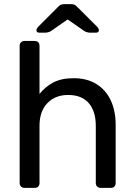

<svg xmlns="http://www.w3.org/2000/svg" viewBox="-20 -908 649 928"><path d="M98 0Q88 0 81.5 -6.5Q75 -13 75 -23V-687Q75 -697 81.5 -703.5Q88 -710 98 -710H148Q159 -710 165 -703.5Q171 -697 171 -687V-454Q198 -488 237 -509Q276 -530 336 -530Q401 -530 446.5 -501.5Q492 -473 515.5 -422.5Q539 -372 539 -305V-23Q539 -13 533 -6.5Q527 0 516 0H466Q456 0 449.5 -6.5Q443 -13 443 -23V-300Q443 -370 409 -409.5Q375 -449 309 -449Q247 -449 209 -409.5Q171 -370 171 -300V-23Q171 -13 165 -6.5Q159 0 148 0ZM171 -750Q156 -750 156 -762Q156 -770 167 -781L259 -873Q269 -884 276.5 -886Q284 -888 292 -888H322Q331 -888 338 -886Q345 -884 355 -873L447 -781Q458 -770 458 -762Q458 -750 443 -750H417Q410 -750 402 -752Q394 -754 389 -757L307 -814L225 -757Q220 -754 212 -752Q204 -750 197 -750Z"/></svg>

Font: DVN-Rubik
Style: Regular
Weight: 400
Designer: Hubert and Fischer
Foundry: Hubert & Fischer
Version: Version 2.102